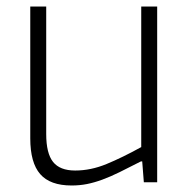

<svg xmlns="http://www.w3.org/2000/svg" viewBox="-20 -560 580 590"><path d="M200 10Q134 10 103.5 -25Q73 -60 73 -135V-540H122V-148Q122 -89 143 -62.5Q164 -36 211 -36Q259 -36 307.5 -56Q356 -76 414 -108V-540H463V0H422L417 -64H413Q376 -45 347.5 -31Q319 -17 294.5 -8Q270 1 247.5 5.5Q225 10 200 10Z"/></svg>

Font: Encode Sans Narrow
Style: ExtraLight
Weight: 200
Designer: Pablo Impallari, Andres Torresi
Foundry: Pablo Impallari, Andres Torresi
Version: Version 1.000; ttfautohint (v1.00) -l 8 -r 50 -G 200 -x 14 -